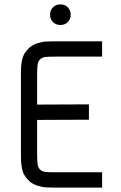

<svg xmlns="http://www.w3.org/2000/svg" viewBox="-20 -854 550 874"><path d="M221.2 -820.8Q234.4 -834 254.9 -834Q275.4 -834 288.6 -820.8Q301.8 -807.6 301.8 -787.1Q301.8 -766.6 288.6 -753.4Q275.4 -740.2 254.9 -740.2Q234.4 -740.2 221.2 -753.4Q208 -766.6 208 -787.1Q208 -807.6 221.2 -820.8ZM148.9 -377.9 384.8 -378.9V-309.1L148.9 -308.1V-154.8Q148.9 -118.7 151.6 -103.5Q154.3 -88.4 166 -79.1Q174.3 -72.8 187.7 -71.3Q201.2 -69.8 231.9 -69.8H444.8V0H231.9Q203.1 0 188 -1Q172.9 -2 151.9 -8.3Q130.9 -14.6 115.2 -27.8Q101.1 -40.5 92.3 -54.7Q83.5 -68.8 80.1 -87.4Q76.7 -106 75.9 -118.4Q75.2 -130.9 75.2 -154.8V-511.2Q75.2 -535.2 75.9 -547.6Q76.7 -560.1 80.1 -578.6Q83.5 -597.2 92.3 -611.3Q101.1 -625.5 115.2 -638.2Q130.9 -651.4 151.9 -657.7Q172.9 -664.1 188 -665Q203.1 -666 231.9 -666H444.8V-596.2H231.9Q201.2 -596.2 187.7 -594.7Q174.3 -593.3 166 -586.9Q154.3 -577.6 151.6 -562.5Q148.9 -547.4 148.9 -511.2Z"/></svg>

Font: Gidolinya
Style: Regular
Weight: 400
Version: Version 1.0.3